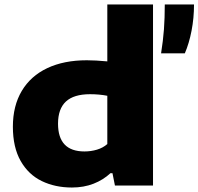

<svg xmlns="http://www.w3.org/2000/svg" viewBox="-20 -828 886 857"><path d="M37.5 -262.5Q37.5 -355.5 77.2 -422.2Q117 -489 191.2 -524Q265.5 -559 367.5 -559Q406 -559 459 -554V-808H663V0H493L482 -55H473Q441 -25 397.5 -8Q354 9 301 9Q226 9 166.5 -19.8Q107 -48.5 72.2 -109.5Q37.5 -170.5 37.5 -262.5ZM459 -185V-400.5Q423 -407.5 382 -407.5Q309.5 -407.5 274.2 -374.8Q239 -342 239 -276Q239 -152 357 -152Q386 -152 412.8 -160Q439.5 -168 459 -185ZM715.5 -808H846Q846 -747.5 835 -690.8Q824 -634 805 -590H699Q708 -646.5 711.8 -697.2Q715.5 -748 715.5 -808Z"/></svg>

Font: Encode Sans Expanded ExtraBold
Style: Regular
Weight: 800
Width: 7
Designer: Multiple Designers
Foundry: Impallari Type
Version: Version 2.000